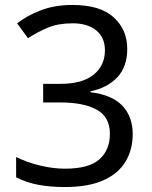

<svg xmlns="http://www.w3.org/2000/svg" viewBox="-20 -744 612 774"><path d="M493 -547Q493 -475 453 -432.5Q413 -390 345 -376V-372Q431 -362 473 -318Q515 -274 515 -203Q515 -141 486 -92.5Q457 -44 396.5 -17Q336 10 241 10Q185 10 137 1.5Q89 -7 45 -29V-111Q90 -89 142 -76.5Q194 -64 242 -64Q338 -64 380.5 -101.5Q423 -139 423 -205Q423 -272 370.5 -301.5Q318 -331 223 -331H154V-406H224Q312 -406 357.5 -443Q403 -480 403 -541Q403 -593 368 -621.5Q333 -650 273 -650Q215 -650 174 -633Q133 -616 93 -590L49 -650Q87 -680 143.5 -702Q200 -724 272 -724Q384 -724 438.5 -674Q493 -624 493 -547Z"/></svg>

Font: Noto Sans Syriac Eastern
Style: Regular
Weight: 400
Designer: Patrick Giasson and the Monotype Design Team
Foundry: Monotype Imaging Inc.
Version: Version 3.001; ttfautohint (v1.8.4.7-5d5b)